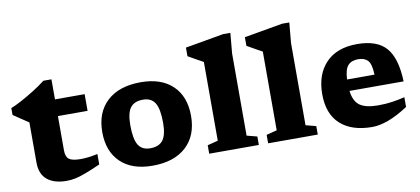

<svg xmlns="http://www.w3.org/2000/svg" viewBox="-69 -986 2715 1240"><g transform="rotate(-10 1288.0 -366.0)"><path d="M297.5 -183.5Q297.5 -142 318.5 -126Q339.5 -110 394 -110Q417.5 -110 445.2 -113.2Q473 -116.5 506 -123.5V-55Q445 -28 405.5 -13.2Q366 1.5 337.8 7.2Q309.5 13 281.5 13Q199.5 13 154.2 -24.5Q109 -62 109 -137V-400.5L10 -467V-512Q34.5 -521 76.2 -543.2Q118 -565.5 163.5 -593.8Q209 -622 244.5 -650H297.5V-518.5H492V-409H297.5Z M845 13Q710.5 13 636 -58.5Q561.5 -130 561.5 -257Q561.5 -386 640.5 -458.8Q719.5 -531.5 861 -531.5Q995.5 -531.5 1070 -460Q1144.5 -388.5 1144.5 -261.5Q1144.5 -132 1065.5 -59.5Q986.5 13 845 13ZM849.5 -100.5Q906.5 -100.5 932.8 -134.8Q959 -169 959 -249Q959 -339 935 -378.5Q911 -418 856.5 -418Q799.5 -418 773.5 -383.8Q747.5 -349.5 747.5 -269.5Q747.5 -179.5 771.2 -140Q795 -100.5 849.5 -100.5Z M1475.5 -73 1543 -55.5V0H1217.5V-55.5L1286.5 -73V-589.5Q1276.5 -595 1247 -611.2Q1217.5 -627.5 1188.5 -644.5V-701L1440.5 -745H1487.5L1475.5 -612Z M1862 -73 1929.5 -55.5V0H1604V-55.5L1673 -73V-589.5Q1663 -595 1633.5 -611.2Q1604 -627.5 1575 -644.5V-701L1827 -745H1874L1862 -612Z M2280 -531.5Q2411 -531.5 2470.5 -463.2Q2530 -395 2535 -242H2180Q2189 -172 2228 -145Q2267 -118 2346.5 -118Q2398.5 -118 2440.8 -124.5Q2483 -131 2522 -140.5V-76.5Q2448 -28.5 2390.2 -7.8Q2332.5 13 2286 13Q2151.5 13 2077.2 -54.2Q2003 -121.5 2003 -251Q2003 -380.5 2075 -456Q2147 -531.5 2280 -531.5ZM2270.5 -434Q2226.5 -434 2203.5 -408.8Q2180.5 -383.5 2177.5 -317.5H2357.5Q2355 -388.5 2333.2 -411.2Q2311.5 -434 2270.5 -434Z"/></g></svg>

Font: Newsreader 6pt
Style: Bold
Weight: 700
Designer: Hugues Gentile
Foundry: Production Type
Version: Version 1.003; ttfautohint (v1.8.3)